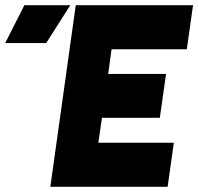

<svg xmlns="http://www.w3.org/2000/svg" viewBox="-137 -720 764 740"><path d="M-117 -554H41L134 -700H-43ZM57 0H509L533 -170H242L256 -266H479L503 -435H280L293 -530H583L607 -700H155Z"/></svg>

Font: Unageo
Style: Black-Italic
Weight: 900
Designer: Richard Sepsi
Foundry: Richard Sepsi
Version: Version 2.000